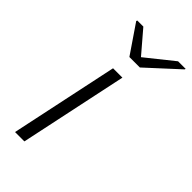

<svg xmlns="http://www.w3.org/2000/svg" viewBox="-231 -797 856 856"><g transform="rotate(45 197.0 -368.5)"><path d="M55 0 163 -510H222L114 0ZM179 -597 87 -732 89 -737H127L216 -633L346 -737H394L392 -732L245 -597Z"/></g></svg>

Font: Saira Expanded Light
Style: Italic
Weight: 300
Width: 7
Italic angle: -12°
Designer: Hector Gatti with collaboration of the Omnibus-Type team
Foundry: Omnibus-Type
Version: Version 1.101